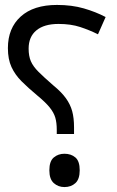

<svg xmlns="http://www.w3.org/2000/svg" viewBox="-20 -744 474 778"><path d="M210 -201V-218Q210 -247 204 -267.5Q198 -288 181 -309Q164 -330 130 -358Q94 -388 67.5 -414.5Q41 -441 26.5 -472.5Q12 -504 12 -549Q12 -630 64 -677Q116 -724 211 -724Q271 -724 319.5 -710Q368 -696 408 -675L377 -605Q343 -622 305 -634.5Q267 -647 217 -647Q159 -647 127.5 -621Q96 -595 96 -547Q96 -517 105 -496Q114 -475 136 -453Q158 -431 196 -398Q229 -371 247 -346Q265 -321 272.5 -293.5Q280 -266 280 -228V-201ZM241 14Q216 14 198 -2Q180 -18 180 -54Q180 -91 198 -106Q216 -121 241 -121Q268 -121 285.5 -106Q303 -91 303 -54Q303 -18 285.5 -2Q268 14 241 14Z"/></svg>

Font: Go Noto Current
Style: Regular
Weight: 400
Designer: Monotype Design Team
Foundry: Monotype Imaging Inc.
Version: Version 2.007; ttfautohint (v1.8) -l 8 -r 50 -G 200 -x 14 -D